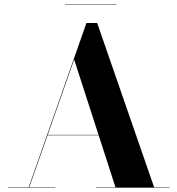

<svg xmlns="http://www.w3.org/2000/svg" viewBox="-20 -872 823 892"><path d="M200 -243.5V-245.5H484.5V-243.5ZM431.5 -765 696 -2H767V0H427V-2H516.5L324.5 -595.5L116 -2H237V0H17V-2H113.5L381.5 -765ZM281.5 -850V-852H521.5V-850Z"/></svg>

Font: Bodoni Moda 96pt
Style: Bold
Weight: 700
Version: Version 2.005